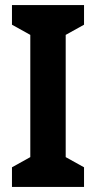

<svg xmlns="http://www.w3.org/2000/svg" viewBox="-20 -734 377 754"><path d="M310 0H27V-77L99 -117V-597L27 -637V-714H310V-637L238 -597V-117L310 -77Z"/></svg>

Font: Noto Sans Sinhala UI Condensed
Style: Bold
Weight: 700
Width: 3
Designer: Jelle Bosma - Monotype Design Team
Foundry: Monotype Imaging Inc.
Version: Version 2.006; ttfautohint (v1.8.4.7-5d5b)